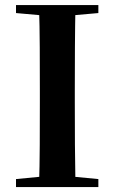

<svg xmlns="http://www.w3.org/2000/svg" viewBox="-20 -761 466 781"><path d="M45.1 0V-32.6L198.2 -47.3H226L380.1 -32.6V0ZM138.6 0Q141.4 -85.2 141.7 -171.8Q142.1 -258.5 142.1 -346.1V-393.6Q142.1 -481.3 141.7 -567.7Q141.4 -654.1 138.6 -740.5H287Q285.3 -655.6 284.8 -568.4Q284.3 -481.3 284.3 -393.6V-346.9Q284.3 -259.9 284.8 -173.3Q285.3 -86.6 287 0ZM45.1 -707.9V-740.5H380.1V-707.9L226 -694.2H198.2Z"/></svg>

Font: Noto Serif SC ExtraLight
Style: Regular
Weight: 200
Designer: Ryoko NISHIZUKA 西塚涼子 (kana & ideographs); Frank Grießhammer (Latin, Greek & Cyrillic); Wenlong ZHANG 张文龙 (bopomofo); San
Foundry: Adobe
Version: Version 2.002-H1;hotconv 1.1.0;makeotfexe 2.6.0